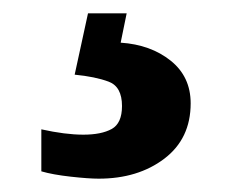

<svg xmlns="http://www.w3.org/2000/svg" viewBox="-20 -29 351 288"><path d="M128 239Q113 239 86 236Q59 233 42 228V165Q78 173 105 173Q132 173 147.5 164.5Q163 156 163 130Q163 101 143 93.5Q123 86 92 83L112 -9H170L161 35Q206 38 236 62Q266 86 266 126Q266 179 226.5 209Q187 239 128 239Z"/></svg>

Font: Noto Serif Armenian SemiCondensed ExtraBold
Style: Regular
Weight: 800
Width: 4
Designer: Monotype Design Team
Foundry: Monotype Imaging Inc.
Version: Version 2.008; ttfautohint (v1.8.4.7-5d5b)